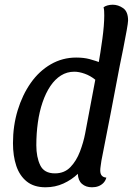

<svg xmlns="http://www.w3.org/2000/svg" viewBox="-20 -774 563 814"><path d="M173 20Q124 20 93.5 -4.5Q63 -29 49 -71Q35 -113 35 -167Q35 -241 55 -306.5Q75 -372 110.5 -422.5Q146 -473 195.5 -501.5Q245 -530 303 -530Q335 -530 359.5 -523.5Q384 -517 416 -505L488 -497Q469 -396 449.5 -295Q430 -194 410 -93Q409 -84 407 -72Q405 -60 405 -51Q405 -37 411.5 -29.5Q418 -22 431 -21Q427 -7 418 2Q409 11 397 15.5Q385 20 370 20Q344 20 327.5 5.5Q311 -9 310 -37Q284 -12 249 4Q214 20 173 20ZM213 -39Q253 -39 278.5 -65.5Q304 -92 319 -131.5Q334 -171 341 -208L384 -436Q363 -453 339 -461.5Q315 -470 295 -470Q264 -470 238.5 -454Q213 -438 193.5 -409Q174 -380 160.5 -340.5Q147 -301 140.5 -254.5Q134 -208 134 -158Q134 -108 150.5 -73.5Q167 -39 213 -39ZM486 -487 396 -494Q406 -550 414 -609Q422 -668 422 -708Q422 -719 421.5 -727.5Q421 -736 419 -743Q425 -748 435.5 -751Q446 -754 458 -754Q481 -754 502 -739.5Q523 -725 523 -687Q523 -678 517 -644.5Q511 -611 502.5 -568Q494 -525 486 -487Z"/></svg>

Font: Sansita Swashed Light
Style: Regular
Weight: 300
Designer: Pablo Cosgaya
Foundry: Omnibus-Type
Version: Version 1.003